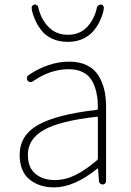

<svg xmlns="http://www.w3.org/2000/svg" viewBox="-20 -811 575 844"><path d="M217.8 12.7Q151.4 12.7 108.9 -22.9Q66.4 -58.6 66.4 -129.9Q66.4 -215.8 147 -261.7Q227.5 -307.6 405.3 -328.1Q410.2 -329.1 410.2 -333Q410.2 -337.9 410.2 -342.8Q410.2 -372.1 405.3 -396.5Q400.4 -424.8 387.2 -451.2Q374 -477.5 347.2 -492.2Q320.3 -506.8 282.2 -506.8Q200.2 -506.8 124 -453.1Q118.2 -449.2 111.3 -450.7Q104.5 -452.1 100.6 -457Q97.7 -463.9 98.6 -470.7Q99.6 -477.5 106.4 -481.4Q194.3 -540 284.2 -540Q329.1 -540 361.3 -524.4Q393.6 -508.8 411.6 -480.5Q429.7 -452.1 438 -418Q446.3 -383.8 446.3 -340.8V-14.6Q446.3 -8.8 441.9 -4.4Q437.5 0 431.2 0Q424.8 0 419.9 -4.4Q415 -8.8 415 -14.6L411.1 -68.4Q411.1 -70.3 409.7 -70.3Q408.2 -70.3 407.2 -69.3Q305.7 12.7 217.8 12.7ZM220.7 -19.5Q266.6 -19.5 310.5 -41Q354.5 -62.5 406.2 -106.4Q410.2 -109.4 410.2 -113.3V-293.9Q410.2 -297.9 405.3 -297.9Q241.2 -279.3 171.9 -239.3Q102.5 -199.2 102.5 -130.9Q102.5 -74.2 135.7 -46.9Q168.9 -19.5 220.7 -19.5ZM278.3 -627Q240.2 -627 210.9 -640.1Q181.6 -653.3 163.6 -675.8Q145.5 -698.2 134.8 -722.7Q119.1 -758.8 119.1 -777.3Q119.1 -781.2 122.1 -785.2Q125 -790 131.8 -791Q132.8 -791 133.8 -791Q138.7 -791 142.6 -788.1Q147.5 -784.2 148.4 -778.3Q159.2 -728.5 192.4 -693.4Q225.6 -658.2 278.3 -658.2Q331.1 -658.2 363.3 -692.9Q395.5 -727.5 406.2 -778.3Q407.2 -784.2 413.1 -788.1Q417 -791 421.9 -791Q422.9 -791 423.8 -791Q430.7 -790 433.6 -785.2Q436.5 -781.2 436.5 -777.3Q436.5 -758.8 420.9 -722.7Q410.2 -698.2 391.6 -675.8Q373 -653.3 343.8 -640.1Q314.5 -627 278.3 -627Z"/></svg>

Font: Gen Jyuu Gothic ExtraLight
Style: Regular
Weight: 100
Designer: [Source Han Sans]
Ryoko NISHIZUKA  (kana & ideographs); Paul D. Hunt (Latin, Greek & Cyrillic); Wenlong ZHANG  (bopomofo
Version: Version 1.002.20150607